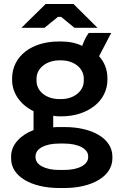

<svg xmlns="http://www.w3.org/2000/svg" viewBox="-20 -738 612 967"><path d="M471 -598 350 -718H210L88 -598H204L272 -653H288L355 -598ZM41 -335C41 -267 85 -209 149 -178V-83C84 -58 36 -10 36 49V61C36 151 139 209 279 209H304C443 209 546 150 546 60V50C546 -40 444 -98 307 -98H283C271 -98 259 -98 248 -97V-155C258 -153 269 -152 280 -152H289C422 -152 521 -229 521 -336V-344C521 -388 506 -425 479 -455L540 -572H427C413 -554 403 -531 394 -507C365 -521 329 -529 289 -529H275C140 -529 41 -455 41 -343ZM164 -342C164 -396 216 -434 279 -434H288C351 -434 402 -396 402 -342V-331C402 -278 351 -239 289 -239H278C216 -239 164 -276 164 -331ZM159 49C159 10 208 -15 278 -15H303C374 -15 424 11 424 49V54C424 92 375 118 303 118H278C208 118 159 93 159 54Z"/></svg>

Font: Fixel Display SemiBold
Style: Regular
Weight: 600
Designer: AlfaBravo + MacPaw
Foundry: Kyrylo Tkachov, Marchela Mozhyna, Serhii Makarenko, Maria Weinstein, Zakhar Kryvoshyya
Version: Version 1.211